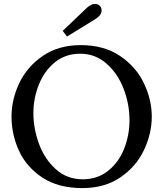

<svg xmlns="http://www.w3.org/2000/svg" viewBox="-20 -947 834 983"><path d="M39 0ZM757 -350Q757 -263 717 -178.5Q677 -94 596.5 -39Q516 16 402 16Q279 16 197.5 -37.5Q116 -91 77.5 -174.5Q39 -258 39 -350Q39 -438 79 -522Q119 -606 199.5 -661Q280 -716 394 -716Q512 -716 594 -661Q676 -606 716.5 -521.5Q757 -437 757 -350ZM151 -368Q151 -289 179.5 -211Q208 -133 265.5 -81Q323 -29 404 -29Q479 -29 533.5 -72.5Q588 -116 615.5 -185.5Q643 -255 643 -331Q643 -415 612.5 -493.5Q582 -572 524.5 -622Q467 -672 391 -672Q315 -672 261 -628Q207 -584 179 -514Q151 -444 151 -368ZM466 -927Q448 -927 427 -909L301 -789L323 -760L468 -849Q500 -869 500 -893Q500 -906 494 -914Q491 -918 483.5 -922.5Q476 -927 466 -927Z"/></svg>

Font: Sumana
Style: Regular
Weight: 400
Designer: Cyreal, Alexei Vanyashin (Devanagari), Olga Karpushina (Latin)
Foundry: Cyreal
Version: Version 1.015;PS 001.015;hotconv 1.0.70;makeotf.lib2.5.58329